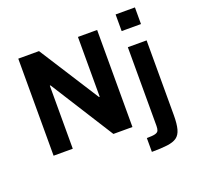

<svg xmlns="http://www.w3.org/2000/svg" viewBox="-157 -911 1312 1279"><g transform="rotate(-20 499.0 -271.5)"><path d="M82 0V-688H229L500 -264H505V-688H641V0H506L223 -447H218V0ZM792 -625V-743H929V-625ZM706 200V102Q747 102 765.5 97Q784 92 789 80Q794 68 794 48V-510H927V20Q927 82 917 118.5Q907 155 883 172Q859 189 815.5 194.5Q772 200 706 200Z"/></g></svg>

Font: Saira Thin SemiBold
Style: Regular
Weight: 600
Version: Version 1.101